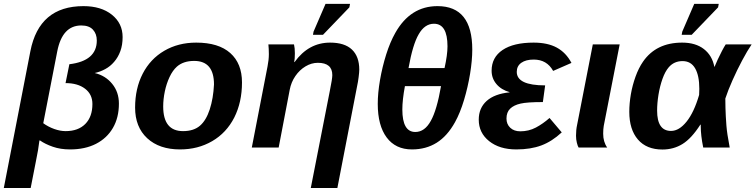

<svg xmlns="http://www.w3.org/2000/svg" viewBox="-41 -756 3873 984"><path d="M386.7 -724.6Q477.1 -724.6 532.2 -680.7Q587.4 -636.7 587.4 -565.9Q587.4 -525.4 575.7 -493.7Q564 -461.9 543.9 -439Q524.4 -416 498.3 -401.9Q472.2 -387.7 444.3 -381.8Q499.5 -368.7 533.9 -326.4Q568.4 -284.2 568.4 -225.1Q568.4 -153.3 537.8 -100.6Q507.3 -47.9 451.2 -19Q395 9.8 317.9 9.8Q269 9.8 229.7 -3.9Q190.4 -17.6 164.1 -36.1H161.1L153.8 14.2Q152.3 23.4 142.8 71.8Q133.3 120.1 116.2 207.5H-21.5L114.7 -493.7Q159.7 -724.6 386.7 -724.6ZM375.5 -625.5Q278.3 -625.5 252.4 -492.7L180.7 -124.5Q206.1 -106 236.8 -95Q267.6 -84 295.4 -84Q359.9 -84 396.2 -120.8Q432.6 -157.7 432.6 -223.1Q432.6 -272.5 395 -301.3Q357.4 -330.1 294.9 -330.1L314.5 -426.8Q455.1 -443.8 455.1 -548.3Q455.1 -582.5 435.3 -604Q415.5 -625.5 375.5 -625.5Z M1199.2 -333.5Q1199.2 -232.4 1159.7 -153.8Q1119.6 -75.2 1046.6 -32.7Q973.6 9.8 881.8 9.8Q775.4 9.8 713.4 -47.6Q651.4 -105 651.4 -204.6Q651.4 -302.7 690.4 -378.4Q729.5 -454.1 801 -495.8Q872.6 -537.6 964.4 -537.6Q1079.1 -537.6 1139.2 -484.1Q1199.2 -430.7 1199.2 -333.5ZM1055.7 -323.2Q1055.7 -443.8 954.1 -443.8Q898.9 -443.8 865.7 -414.6Q843.8 -395 827.9 -361.1Q812 -327.1 803.7 -287.4Q795.4 -247.6 795.4 -210.4Q795.4 -84 897 -84Q951.7 -84 983.9 -111.8Q1015.6 -139.2 1033.9 -195.3Q1052.2 -251.5 1055.7 -323.2Z M1800.3 -398.9Q1800.3 -386.7 1796.9 -360.1Q1793.5 -333.5 1790 -318.8L1688 207.5H1551.8L1649.4 -290.5Q1662.1 -352.5 1662.1 -371.1Q1662.1 -434.1 1587.9 -434.1Q1555.2 -434.1 1524.7 -415.8Q1494.1 -397.5 1472.7 -366.2Q1451.2 -335 1443.8 -295.9L1387.2 0H1249.5L1330.1 -415.5Q1336.9 -449.7 1336.9 -478.5Q1336.9 -493.2 1336.2 -505.6Q1335.4 -518.1 1334.5 -528.3H1465.8Q1470.2 -510.3 1470.2 -482.9Q1470.2 -453.6 1466.8 -438H1468.8Q1540.5 -537.6 1650.9 -537.6Q1725.1 -537.6 1762.7 -502Q1800.3 -466.3 1800.3 -398.9ZM1749.5 -718.3 1614.3 -577.6H1563L1565.9 -593.8L1627.4 -736.3H1752.9Z M2201.2 -724.6Q2379.4 -724.6 2379.4 -502Q2379.4 -446.8 2368.2 -378.2Q2356.9 -309.6 2337.2 -243.7Q2317.4 -177.7 2291 -129.9Q2251.5 -58.6 2196.8 -24.4Q2142.1 9.8 2070.3 9.8Q1986.3 9.8 1940.7 -51.5Q1895 -112.8 1895 -223.6Q1895 -278.8 1906.5 -345.7Q1918 -412.6 1938.2 -476.8Q1958.5 -541 1984.9 -587.4Q2062 -724.6 2201.2 -724.6ZM2183.1 -634.3Q2135.7 -634.3 2105 -580.6Q2074.2 -528.3 2052.7 -407.2H2237.3Q2252.4 -475.1 2252.4 -518.6Q2252.4 -634.3 2183.1 -634.3ZM2087.4 -79.6Q2135.7 -79.6 2167 -136.7Q2197.8 -191.4 2219.2 -314.5H2034.2Q2021 -243.7 2021 -194.8Q2021 -79.6 2087.4 -79.6Z M2625.5 -83Q2668.9 -83 2705.3 -102.3Q2741.7 -121.6 2775.4 -151.4L2837.9 -77.6Q2788.1 -31.2 2733.4 -10.7Q2678.7 9.8 2605 9.8Q2519 9.8 2465.8 -32.7Q2412.6 -75.2 2412.6 -142.6Q2412.6 -202.1 2452.9 -238.5Q2493.2 -274.9 2570.3 -282.7L2570.8 -283.7Q2527.8 -295.9 2503.2 -325.2Q2478.5 -354.5 2478.5 -393.6Q2478.5 -461.9 2534.7 -499.8Q2590.8 -537.6 2693.8 -537.6Q2765.6 -537.6 2812.7 -512Q2859.9 -486.3 2887.7 -433.6L2793.9 -392.6Q2761.7 -450.7 2694.3 -450.7Q2653.8 -450.7 2630.6 -434.1Q2607.4 -417.5 2607.4 -387.7Q2607.4 -318.4 2752.9 -318.4L2741.2 -232.9Q2660.2 -232.9 2627 -225.1Q2592.3 -217.3 2573.5 -199Q2554.7 -180.7 2554.7 -148.4Q2554.7 -119.6 2574 -101.3Q2593.3 -83 2625.5 -83Z M3050.3 -70.8Q3050.3 -28.8 3070.8 0H2924.3Q2919.4 -7.8 2915.3 -24.7Q2911.1 -41.5 2911.1 -60.5Q2911.1 -90.8 2916.5 -115.2L2997.1 -528.3H3134.8L3053.2 -110.8Q3050.3 -94.2 3050.3 -70.8Z M3455.1 -537.6Q3523.9 -537.6 3566.4 -504.6Q3608.9 -471.7 3620.1 -413.6H3621.1Q3626.5 -427.7 3637 -450.2Q3647.5 -472.7 3658.9 -494.6Q3670.4 -516.6 3678.2 -528.3H3811Q3789.1 -496.1 3762.7 -446.5Q3736.3 -397 3713.1 -344.7Q3689.9 -292.5 3676.3 -251Q3676.3 -225.6 3677 -202.9Q3677.7 -180.2 3678.7 -160.2Q3680.2 -133.8 3681.9 -112.1Q3683.6 -90.3 3687.5 -64.7Q3691.4 -39.1 3698.7 0H3563Q3550.3 -62 3550.3 -109.9V-117.2H3548.3Q3502.9 -46.4 3457 -18.1Q3411.1 10.3 3354 10.3Q3272.5 10.3 3228.3 -41Q3184.1 -92.3 3184.1 -183.1Q3184.1 -225.6 3192.1 -272.5Q3200.2 -319.3 3216.1 -363.3Q3231.9 -407.2 3254.4 -439.9Q3321.8 -537.6 3455.1 -537.6ZM3457 -442.9Q3413.6 -442.9 3386.2 -411.1Q3367.7 -389.6 3354.2 -351.8Q3340.8 -314 3333.7 -270.5Q3326.7 -227.1 3326.7 -189Q3326.7 -85 3397.9 -85Q3439.5 -85 3477.8 -132.8Q3516.1 -180.7 3542 -269.5L3543 -300.8Q3543 -368.7 3521.5 -405.8Q3500 -442.9 3457 -442.9ZM3639.2 -718.3 3503.9 -577.6H3452.6L3455.6 -593.8L3517.1 -736.3H3642.6Z"/></svg>

Font: Arimo
Style: Bold Italic
Weight: 700
Italic angle: -12°
Designer: Steve Matteson
Foundry: Monotype Imaging Inc.
Version: Version 1.33